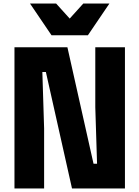

<svg xmlns="http://www.w3.org/2000/svg" viewBox="-20 -1068 790 1088"><path d="M62 0V-800H362L510 -140H530L520 -460V-800H688V0H388L240 -660H220L230 -340V0ZM600 -1048 478 -868H272L150 -1048H298L429 -903H321L452 -1048Z"/></svg>

Font: Martian Mono SemiExpanded ExtraBold
Style: Regular
Weight: 800
Width: 6
Designer: Roman Shamin
Foundry: Evil Martians
Version: Version 1.000